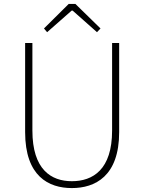

<svg xmlns="http://www.w3.org/2000/svg" viewBox="-20 -945 734 978"><path d="M204 -800 220 -781 345 -891H350L474 -781L492 -800L364 -925H330ZM346 13C464 13 587 -47 587 -272V-726H551V-280C551 -81 453 -22 346 -22C241 -22 145 -81 145 -280V-726H108V-272C108 -47 228 13 346 13Z"/></svg>

Font: SSpoqa Han Sans Neo Thin
Style: Regular
Weight: 100
Designer: [Spoqa Han Sans Neo] Dong-huui Kim  Younghwa Kang  Yujin Lee  [Noto Sans] Ryoko NISHIZUKA  (kana & ideographs); Paul D. 
Foundry: Spoqa (http://www.spoqa-han-sans.com)
Version: Version 1.000